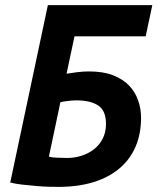

<svg xmlns="http://www.w3.org/2000/svg" viewBox="-20 -720 615 750"><path d="M167 -700H297H575L549 -578H271L240 -432Q257 -435 281 -438Q305 -441 328 -441Q383 -441 421.5 -426Q460 -411 484 -386Q508 -361 519.5 -328Q531 -295 531 -260Q531 -197 509.5 -147Q488 -97 446.5 -62Q405 -27 345 -8.5Q285 10 209 10Q193 10 171.5 9.5Q150 9 121 6.5Q92 4 65.5 1Q39 -2 20 -7ZM171 -108Q181 -105 202 -104Q223 -103 243 -103Q271 -103 298 -111.5Q325 -120 346.5 -136.5Q368 -153 381 -178Q394 -203 394 -236Q394 -288 363.5 -308Q333 -328 278 -328Q264 -328 244 -325.5Q224 -323 216 -321Z"/></svg>

Font: PT Sans
Style: Bold Italic
Weight: 700
Italic angle: -12°
Designer: A.Korolkova, O.Umpeleva, V.Yefimov
Foundry: ParaType Ltd
Version: Version 2.003W OFL